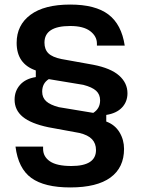

<svg xmlns="http://www.w3.org/2000/svg" viewBox="-20 -720 619 842"><path d="M48 -77H169V-67Q169 -33 199 -12.5Q229 8 293 8Q401 8 401 -62Q401 -91 383.5 -109.5Q366 -128 328 -137L192 -162Q116 -178 80 -207.5Q44 -237 44 -283Q44 -321 68 -348Q92 -375 137 -382V-411Q53 -440 53 -532Q53 -610 113.5 -655Q174 -700 288 -700Q398 -700 455.5 -656.5Q513 -613 527 -520H405V-529Q405 -561 375.5 -583.5Q346 -606 288 -606Q175 -606 175 -533Q175 -503 192.5 -486Q210 -469 250 -461L389 -436Q466 -421 502.5 -388.5Q539 -356 539 -311Q539 -274 515 -248.5Q491 -223 446 -216V-187Q484 -173 504 -140Q524 -107 524 -67Q524 15 464.5 58.5Q405 102 288 102Q175 102 117.5 60.5Q60 19 48 -77ZM238 -250 389 -225Q419 -244 419 -280Q419 -306 401.5 -322Q384 -338 345 -348L194 -373Q165 -355 165 -318Q165 -292 182.5 -276Q200 -260 238 -250Z"/></svg>

Font: Mozilla Headline BETA SemiBold
Style: Regular
Weight: 600
Designer: Studio DRAMA
Foundry: Studio DRAMA
Version: Version 0.100